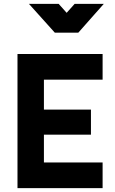

<svg xmlns="http://www.w3.org/2000/svg" viewBox="-20 -968 593 988"><path d="M70 0V-690H508V-558H206V-404H448V-275H206V-132H508V0ZM514 -948 383 -800H262L129 -948H282L323 -902L364 -948Z"/></svg>

Font: TitilliumText22L Xb
Style: Bold
Weight: 400
Designer: Campivisivi
Foundry: Campivisivi
Version: 1.000